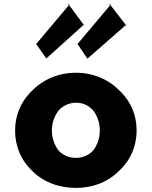

<svg xmlns="http://www.w3.org/2000/svg" viewBox="-20 -887 734 929"><path d="M132 -64C184 -10 257 22 348 22C435 22 508 -10 561 -65L569 -73C614 -120 641 -183 641 -256C641 -329 614 -391 569 -438L561 -446C507 -502 432 -535 348 -535C262 -535 187 -502 133 -446L126 -439C81 -392 53 -329 53 -256C53 -182 80 -118 125 -71ZM264 -353C285 -376 316 -390 348 -390C379 -390 408 -378 430 -354C449 -329 463 -296 463 -256C463 -219 451 -185 431 -159C411 -137 380 -123 348 -123C314 -123 284 -136 263 -159C245 -183 231 -216 231 -256C231 -295 245 -328 264 -353ZM314 -863 155 -674 204 -604 385 -767ZM388 -758C388 -759 387 -768 388 -768L389 -758ZM306 -867C307 -862 316 -863 316 -867L306 -866ZM514 -863 355 -674 403 -603 589 -766ZM592 -758C592 -759 591 -768 592 -768L593 -758ZM506 -867C507 -862 516 -863 516 -867L506 -866Z"/></svg>

Font: Hussar Woodtype
Style: SeBd
Weight: 900
Foundry: Cannot Into Space Fonts
Version: Version 1.07